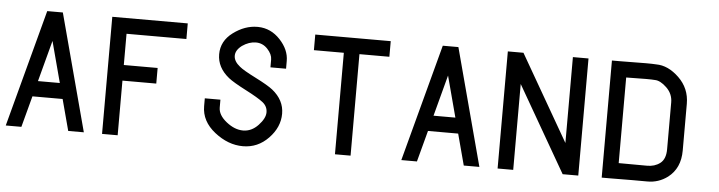

<svg xmlns="http://www.w3.org/2000/svg" viewBox="-37 -598 2753 735"><g transform="rotate(5 1340.0 -230.0)"><path d="M150 -338 108 -180H192ZM120 -450H180L300 0H240L208 -120H92L60 0H0Z M370 -450H660V-390H430V-270H560V-210H430V0H370Z M927 -460H930Q979 -459 1014.5 -421Q1050 -383 1050 -340V-310H990V-340Q990 -360 971.5 -380Q953 -400 926.5 -400Q900 -400 874 -382Q850 -364 850 -342.5Q850 -321 874 -302Q888 -290 936.5 -265.5Q985 -241 1004 -226Q1050 -189 1050 -137Q1050 -85 1009 -42.5Q968 0 911 0Q854 0 802 -41Q750 -82 750 -140V-170H810V-140Q810 -111 842 -85.5Q874 -60 906.5 -60Q939 -60 964.5 -87Q990 -114 990 -137Q990 -160 971 -175Q952 -190 903.5 -215Q855 -240 836 -255Q790 -292 790 -343Q790 -394 834.5 -427Q879 -460 927 -460Z M1150 -450H1440V-390H1325V0H1265V-390H1150Z M1670 -338 1628 -180H1712ZM1640 -450H1700L1820 0H1760L1728 -120H1612L1580 0H1520Z M1890 -450H1950L2140 -120V-450H2200V0H2140L1950 -330V0H1890Z M2460 -390Q2450 -391 2427 -391Q2404 -391 2350 -390V-61Q2428 -61 2458 -60.5Q2488 -60 2509 -76Q2530 -92 2530 -130V-310Q2530 -343 2505.5 -366.5Q2481 -390 2460 -390ZM2421 -451Q2446 -451 2460 -450Q2506 -450 2548 -409.5Q2590 -369 2590 -310V-130Q2590 -62 2543 -26Q2508 0 2464.5 -0.5Q2421 -1 2320 0H2290V-450H2320Z"/></g></svg>

Font: SOV_Station
Style: Bold
Weight: 700
Version: Version 1.00